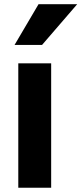

<svg xmlns="http://www.w3.org/2000/svg" viewBox="-20 -887 385 907"><path d="M66.4 0V-587.9H221.7V0ZM48.8 -674.8 162.1 -867.2H344.7L178.7 -674.8Z"/></svg>

Font: Gothic A1 Black
Style: Regular
Weight: 900
Version: Version 2.50